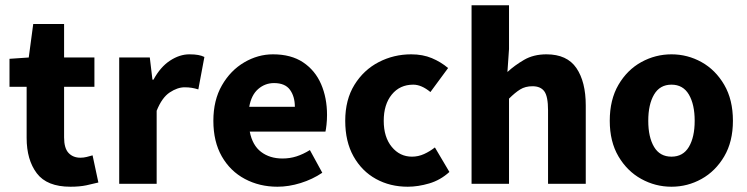

<svg xmlns="http://www.w3.org/2000/svg" viewBox="-20 -697 2834 728"><path d="M247 11Q158 11 119.5 -40Q81 -91 81 -174V-368H16V-474L89 -479L106 -606H223V-479H338V-368H223V-176Q223 -135 240 -117Q257 -99 285 -99Q297 -99 309 -102Q321 -105 331 -108L353 -5Q334 0 308 5.5Q282 11 247 11Z M432 0V-479H548L558 -395H562Q588 -443 624.5 -467Q661 -491 698 -491Q718 -491 731.5 -488.5Q745 -486 755 -481L732 -358Q719 -362 707 -364Q695 -366 680 -366Q653 -366 623.5 -346.5Q594 -327 574 -277V0Z M1032 11Q964 11 908.5 -18.5Q853 -48 821 -104Q789 -160 789 -239Q789 -317 821.5 -373.5Q854 -430 906 -460.5Q958 -491 1015 -491Q1084 -491 1129.5 -460.5Q1175 -430 1197.5 -378Q1220 -326 1220 -261Q1220 -242 1218 -224Q1216 -206 1214 -198H927Q937 -146 970 -121Q1003 -96 1051 -96Q1079 -96 1104 -104Q1129 -112 1155 -128L1202 -42Q1165 -17 1120 -3Q1075 11 1032 11ZM925 -292H1098Q1098 -331 1079.5 -356.5Q1061 -382 1019 -382Q985 -382 959 -359.5Q933 -337 925 -292Z M1526 11Q1459 11 1405.5 -18.5Q1352 -48 1320.5 -104Q1289 -160 1289 -239Q1289 -319 1324 -375.5Q1359 -432 1416 -461.5Q1473 -491 1539 -491Q1583 -491 1617.5 -476.5Q1652 -462 1679 -439L1612 -348Q1578 -376 1547 -376Q1496 -376 1465.5 -338.5Q1435 -301 1435 -239Q1435 -177 1465.5 -140Q1496 -103 1542 -103Q1566 -103 1588 -113Q1610 -123 1629 -138L1684 -45Q1650 -14 1607.5 -1.5Q1565 11 1526 11Z M1768 0V-677H1910V-511L1904 -424Q1931 -449 1967 -470Q2003 -491 2052 -491Q2130 -491 2165.5 -439Q2201 -387 2201 -297V0H2058V-279Q2058 -331 2044 -350.5Q2030 -370 1999 -370Q1972 -370 1952.5 -358Q1933 -346 1910 -323V0Z M2526 11Q2465 11 2411.5 -18.5Q2358 -48 2325 -104Q2292 -160 2292 -239Q2292 -319 2325 -375.5Q2358 -432 2411.5 -461.5Q2465 -491 2526 -491Q2587 -491 2640 -461.5Q2693 -432 2726 -375.5Q2759 -319 2759 -239Q2759 -160 2726 -104Q2693 -48 2640 -18.5Q2587 11 2526 11ZM2526 -103Q2570 -103 2592 -140Q2614 -177 2614 -239Q2614 -301 2592 -338.5Q2570 -376 2526 -376Q2482 -376 2460 -338.5Q2438 -301 2438 -239Q2438 -177 2460 -140Q2482 -103 2526 -103Z"/></svg>

Font: Narnoor ExtraBold
Style: Regular
Weight: 800
Designer: S. Sridhar Murthy
Foundry: SIL International
Version: Version 3.000